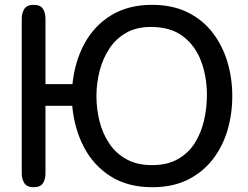

<svg xmlns="http://www.w3.org/2000/svg" viewBox="-20 -783 1040 806"><path d="M121.1 2.9Q93.8 2.9 82.5 -13.7Q71.3 -30.3 71.3 -55.7V-704.1Q71.3 -729.5 82.5 -746.1Q93.8 -762.7 121.1 -762.7Q149.4 -762.7 160.2 -746.1Q170.9 -729.5 170.9 -704.1V-429.7H284.2Q293.9 -525.4 335 -600.6Q376 -675.8 447.3 -719.2Q518.6 -762.7 619.1 -762.7Q702.1 -762.7 765.1 -732.4Q828.1 -702.1 870.1 -648.9Q912.1 -595.7 933.6 -526.4Q955.1 -457 955.1 -379.9Q955.1 -302.7 934.1 -233.4Q913.1 -164.1 870.6 -110.8Q828.1 -57.6 765.6 -27.3Q703.1 2.9 619.1 2.9Q516.6 2.9 444.8 -42.5Q373 -87.9 332.5 -165Q292 -242.2 283.2 -338.9H170.9V-55.7Q170.9 -30.3 160.2 -13.7Q149.4 2.9 121.1 2.9ZM618.2 -89.8Q681.6 -89.8 726.1 -114.7Q770.5 -139.6 797.4 -182.1Q824.2 -224.6 836.4 -276.9Q848.6 -329.1 848.6 -384.8Q848.6 -460 824.7 -524.9Q800.8 -589.8 749 -629.9Q697.3 -669.9 613.3 -669.9Q552.7 -669.9 509.3 -645Q465.8 -620.1 438.5 -578.1Q411.1 -536.1 397.9 -484.4Q384.8 -432.6 384.8 -379.9Q384.8 -325.2 397.9 -273.4Q411.1 -221.7 439 -180.2Q466.8 -138.7 511.2 -114.3Q555.7 -89.8 618.2 -89.8Z"/></svg>

Font: Kosugi Maru
Style: Regular
Weight: 400
Designer: MOTOYA
Version: Version 4.002